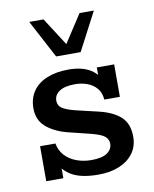

<svg xmlns="http://www.w3.org/2000/svg" viewBox="-74 -673 592 740"><g transform="rotate(-10 222.0 -303.0)"><path d="M252 10Q182 10 144.5 -13.5Q107 -37 93 -79L116 -86V0H49V-137H109Q114 -109 132 -89.5Q150 -70 177 -60Q204 -50 235 -50Q277 -50 297 -64Q317 -78 317 -100Q317 -116 304.5 -127.5Q292 -139 254 -149L161 -172Q109 -186 79 -213Q49 -240 49 -285Q49 -324 68.5 -352Q88 -380 124 -394.5Q160 -409 207 -409Q262 -409 294.5 -388Q327 -367 339 -329L317 -328V-398H385V-271H324Q322 -299 307 -316Q292 -333 270 -341Q248 -349 223 -349Q182 -349 161.5 -335Q141 -321 141 -299Q141 -280 155 -270Q169 -260 202 -251L295 -229Q350 -216 379.5 -189Q409 -162 409 -111Q409 -74 389.5 -47Q370 -20 335 -5Q300 10 252 10ZM170 -467 91 -616H147L217 -507L288 -616H344L266 -467Z"/></g></svg>

Font: Rokkitt Medium
Style: Regular
Weight: 500
Version: Version 3.103